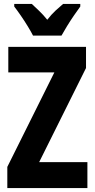

<svg xmlns="http://www.w3.org/2000/svg" viewBox="-20 -951 479 971"><path d="M422 0H17V-107L255 -585H22V-714H415V-607L178 -131H422ZM147 -771Q138 -789 121 -817Q104 -845 85 -872.5Q66 -900 52 -918V-931H141Q156 -917 177.5 -896.5Q199 -876 219 -851Q240 -878 260.5 -897Q281 -916 299 -931H386V-918Q372 -899 353.5 -872Q335 -845 318.5 -818Q302 -791 291 -771Z"/></svg>

Font: Noto Sans Telugu ExtraCondensed ExtraBold
Style: Regular
Weight: 800
Width: 2
Designer: Jelle Bosma - Monotype Design Team
Foundry: Monotype Imaging Inc.
Version: Version 2.005; ttfautohint (v1.8.4.7-5d5b)